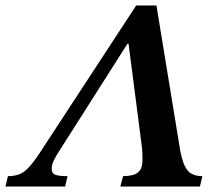

<svg xmlns="http://www.w3.org/2000/svg" viewBox="-76 -682 796 702"><path d="M162 0H-56L-47 -38Q-21 -38 -2.5 -46Q16 -54 36 -77.5Q56 -101 85 -147L422 -662H496L583 -131Q592 -82 609 -60Q626 -38 664 -38L655 0H364L374 -38Q391 -38 407.5 -41.5Q424 -45 434.5 -57.5Q445 -70 445 -98Q445 -109 444.5 -122Q444 -135 443 -143L394 -522H390L140 -129Q130 -114 121.5 -97Q113 -80 113 -65Q113 -48 126 -43Q139 -38 171 -38Z"/></svg>

Font: STIX Two Text SemiBold
Style: Italic
Weight: 600
Italic angle: -12°
Designer: Ross Mills, John Hudson & Paul Hanslow, Tiro Typeworks Ltd; with prior portions MicroPress Inc. and Coen Hoffman, Elsevi
Foundry: Tiro Typeworks Ltd
Version: Version 2.13 b171